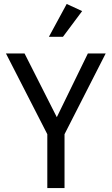

<svg xmlns="http://www.w3.org/2000/svg" viewBox="-20 -950 564 970"><path d="M514 -680 306 -272V0H219V-272L10 -680H104L267 -358L424 -680ZM298 -764H227L317 -930L395 -894Z"/></svg>

Font: Inria Sans
Style: Regular
Weight: 400
Designer: Black Foundry Team
Foundry: Black Foundry
Version: Version 1.2; ttfautohint (v1.8.3)